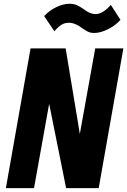

<svg xmlns="http://www.w3.org/2000/svg" viewBox="-20 -976 660 996"><path d="M138.5 -725H320.5L383.5 -346L394 -280.5L474 -725H620L492 0H323L235 -437.5L156.5 0H10.5ZM407.5 -829Q391.5 -840.5 387.5 -842.5Q360.5 -858 339 -858Q316 -858 299.8 -848.2Q283.5 -838.5 262 -814L209 -892.5Q236 -922 272.5 -939.2Q309 -956.5 340.5 -956.5Q362.5 -956.5 378.8 -949.2Q395 -942 415 -928Q428 -919 429.5 -918Q453.5 -903 475.5 -903Q513 -903 555 -950.5L605 -873Q577.5 -842.5 539 -823.8Q500.5 -805 469.5 -805Q450.5 -805 438 -810.8Q425.5 -816.5 407.5 -829Z"/></svg>

Font: JuliaMono ExtraBoldItalic
Style: Regular
Weight: 800
Italic angle: -9°
Monospace: yes
Designer: cormullion
Foundry: corm
Version: Version 0.049; ttfautohint (v1.8.4)